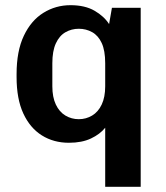

<svg xmlns="http://www.w3.org/2000/svg" viewBox="-20 -541 640 741"><path d="M386 180V-48Q366 -23 331 -6.5Q296 10 246 10Q187 10 141.5 -18.5Q96 -47 70 -103Q44 -159 44 -244V-255Q44 -344 72 -403Q100 -462 147.5 -491.5Q195 -521 252 -521Q308 -521 345 -499.5Q382 -478 401 -448L412 -511H523V180ZM284 -81Q312 -81 335.5 -95Q359 -109 372.5 -137.5Q386 -166 386 -208V-297Q386 -346 372.5 -375Q359 -404 335.5 -417Q312 -430 284 -430Q256 -430 232.5 -416.5Q209 -403 195.5 -373.5Q182 -344 182 -297V-208Q182 -166 195.5 -137.5Q209 -109 232.5 -95Q256 -81 284 -81Z"/></svg>

Font: Chivo Mono SemiBold
Style: Regular
Weight: 600
Monospace: yes
Designer: Hector Gatti
Foundry: Omnibus-Type
Version: Version 1.008